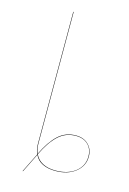

<svg xmlns="http://www.w3.org/2000/svg" viewBox="-119 -788 603 896"><g transform="rotate(15 182.5 -340.5)"><path d="M365 -96Q365 -50 327.5 -20.5Q290 9 231 9Q195 9 169 -3.5Q143 -16 131 -42L86 49H84L130 -44Q120 -64 120 -94V-730H122V-94Q122 -67 131 -47Q161 -110 196.5 -143Q232 -176 282 -176Q320 -176 342.5 -153.5Q365 -131 365 -96ZM363 -96Q363 -131 341.5 -152.5Q320 -174 282 -174Q233 -174 197.5 -141Q162 -108 132 -45Q144 -19 169.5 -6Q195 7 231 7Q290 7 326.5 -21.5Q363 -50 363 -96Z"/></g></svg>

Font: FiraGO Two
Style: Regular
Weight: 100
Designer: bBox Type
Foundry: bBox Type GmbH
Version: Version 1.001